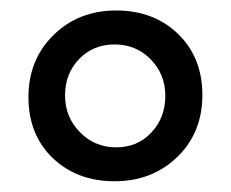

<svg xmlns="http://www.w3.org/2000/svg" viewBox="-20 -753 431 359"><path d="M78.6 -457.5Q33.2 -501 33.2 -571.3Q33.2 -641.6 80.1 -687.5Q127 -733.4 197.3 -733.4Q267.6 -733.4 313 -689.5Q358.4 -645.5 358.4 -575.2Q358.4 -504.9 311.5 -459.5Q264.6 -414.1 194.3 -414.1Q124 -414.1 78.6 -457.5ZM127.9 -642.6Q101.6 -615.2 101.6 -574.7Q101.6 -534.2 129.4 -505.9Q157.2 -477.5 197.3 -477.5Q237.3 -477.5 263.2 -505.4Q289.1 -533.2 289.1 -573.7Q289.1 -614.3 261.7 -642.1Q234.4 -669.9 194.3 -669.9Q154.3 -669.9 127.9 -642.6Z"/></svg>

Font: GenEi M Gothic v2 Regular
Style: Regular
Weight: 400
Version: Version 2.0